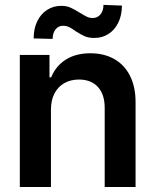

<svg xmlns="http://www.w3.org/2000/svg" viewBox="-20 -751 624 771"><path d="M184.6 0H59.6V-530.3H178.7V-440.4H185.5Q204.1 -486.3 244.4 -511.7Q284.7 -537.1 342.8 -537.1Q397.9 -537.1 439.2 -513.7Q480.5 -490.2 502.7 -445.3Q524.9 -400.4 524.4 -337.9V0H400.4V-318.4Q400.4 -372.1 373 -401.9Q345.7 -431.6 296.9 -431.6Q263.7 -431.6 238.3 -417.2Q212.9 -402.8 198.7 -375.7Q184.6 -348.6 184.6 -310.5ZM225.6 -727.5Q246.6 -727.5 262 -720.9Q277.3 -714.4 299.8 -700.2Q318.8 -688.5 329.3 -683.6Q339.8 -678.7 352.5 -678.7Q372.1 -678.7 383.8 -693.6Q395.5 -708.5 395.5 -731.4L469.7 -728.5Q469.2 -688.5 454.6 -659.2Q439.9 -629.9 415 -614.3Q390.1 -598.6 359.4 -598.6Q335.4 -598.6 320.1 -605.5Q304.7 -612.3 283.2 -626Q269 -636.7 257.8 -642.1Q246.6 -647.5 232.4 -647.5Q214.4 -647.5 202.9 -632.8Q191.4 -618.2 191.4 -594.7L115.2 -596.7Q115.2 -636.7 129.9 -666.3Q144.5 -695.8 169.7 -711.7Q194.8 -727.5 225.6 -727.5Z"/></svg>

Font: Pretendard Std SemiBold
Style: Regular
Weight: 600
Designer: Base glyphs from Inter by Rasmus Andersson; Hangeul glyphs from Noto Sans CJK(Source Han Sans) by Jang Soo-young and Kan
Foundry: Kil Hyung-jin
Version: Version 1.309